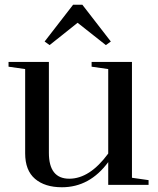

<svg xmlns="http://www.w3.org/2000/svg" viewBox="-20 -779 666 809"><path d="M186 -518V-135Q186 -26 272 -26Q358 -26 436 -132V-488L366 -498V-518H536V-30L606 -20V0H436V-96Q358 10 241 10Q169 10 127.5 -25.5Q86 -61 86 -133V-488L16 -498V-518ZM288 -759H327L447 -604L426 -589L307 -683L189 -589L168 -604Z"/></svg>

Font: Prata
Style: Regular
Weight: 400
Designer: Cyreal (www.cyreal.org)
Foundry: Cyreal (www.cyreal.org)
Version: Version 1.010